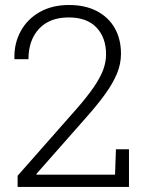

<svg xmlns="http://www.w3.org/2000/svg" viewBox="-20 -741 585 761"><path d="M491.2 -149.4V0H49.8V-44.4L282.7 -308.6Q304.2 -333 321.5 -355Q338.9 -377 351.6 -395.5Q377.4 -433.1 388.9 -464.1Q400.4 -495.1 400.4 -525.4Q400.4 -591.8 362.5 -631.8Q324.7 -671.9 252.4 -671.9Q176.8 -671.9 134.8 -627Q92.8 -582 92.8 -506.3H38.1L37.1 -509.3Q35.6 -568.8 62 -617.2Q87.9 -665 137.2 -693.1Q186.5 -721.2 253.9 -721.2Q317.4 -721.2 363.3 -697.3Q409.7 -673.3 434.6 -629.9Q459.5 -586.4 459.5 -527.3Q459.5 -487.8 443.4 -448.7Q426.8 -409.2 395.5 -366.2Q364.3 -323.2 319.8 -273.4L124 -51.3L125 -48.8H436L439.5 -149.4Z"/></svg>

Font: Hanuman Light
Style: Regular
Weight: 300
Designer: Danh Hong
Version: Version 8.002; ttfautohint (v1.8.3)